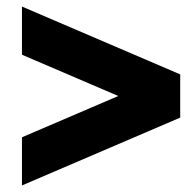

<svg xmlns="http://www.w3.org/2000/svg" viewBox="-20 -656 593 586"><path d="M47 -237 341 -363 47 -489V-636L530 -429V-297L47 -90Z"/></svg>

Font: Encode Sans Compressed
Style: Black
Weight: 900
Designer: Pablo Impallari, Andres Torresi
Foundry: Pablo Impallari, Andres Torresi
Version: Version 1.000; ttfautohint (v1.00) -l 8 -r 50 -G 200 -x 14 -